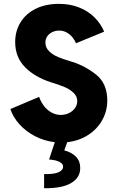

<svg xmlns="http://www.w3.org/2000/svg" viewBox="-20 -748 621 1018"><path d="M314.5 134.8Q314.9 120.6 295.4 110.4Q275.9 100.1 240.2 97.7L270.5 5.9Q214.4 -0.5 165.8 -25.9Q117.2 -51.3 83 -89.1Q48.8 -127 35.2 -169.9L187.5 -234.4Q195.8 -209.5 212.2 -187.5Q228.5 -165.5 252 -152.1Q275.4 -138.7 302.7 -138.7Q325.7 -138.7 345.7 -148.4Q365.7 -158.2 377.7 -175Q389.6 -191.9 389.6 -211.9Q389.6 -237.3 370.1 -255.9Q350.6 -274.4 325.2 -285.2Q299.8 -295.9 263.7 -307.6Q260.3 -308.6 256.3 -309.8Q252.4 -311 248 -312.5Q164.6 -339.4 112.5 -392.1Q60.5 -444.8 60.5 -525.4Q60.5 -583.5 88.9 -629.6Q117.2 -675.8 169.7 -701.7Q222.2 -727.5 292 -727.5Q351.6 -727.5 399.4 -708.5Q447.3 -689.5 480.7 -656.2Q514.2 -623 532.2 -580.1L382.8 -518.6Q377.9 -532.2 365.7 -548.1Q353.5 -564 335 -575Q316.4 -585.9 293.9 -585.9Q275.4 -585.9 258.5 -578.4Q241.7 -570.8 231.2 -556.4Q220.7 -542 220.7 -522.5Q220.7 -495.1 241 -475.8Q261.2 -456.5 288.1 -445.6Q314.9 -434.6 350.6 -423.8Q355.5 -421.9 363.3 -419.9Q432.1 -398.4 490.5 -351.6Q548.8 -304.7 548.8 -214.8Q548.8 -159.2 522 -111.1Q495.1 -63 446.8 -32Q398.4 -1 336.4 5.9L320.8 49.3Q360.8 59.6 383.3 83.5Q405.8 107.4 405.3 142.6Q405.8 192.9 358.2 221.9Q310.5 251 213.9 250V174.8Q265.6 176.3 290.3 165.3Q314.9 154.3 314.5 134.8Z"/></svg>

Font: Reddit Sans Chocolate ExtraBold
Style: Regular
Weight: 800
Designer: Stephen Hutchings
Foundry: Reddit
Version: Version 1.011